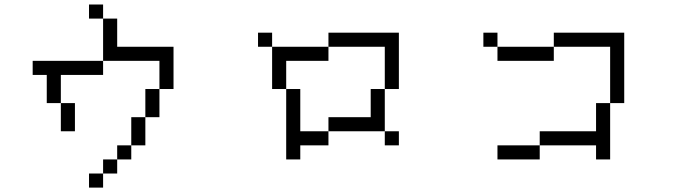

<svg xmlns="http://www.w3.org/2000/svg" viewBox="-20 -770 3040 852"><path d="M437.5 -687.5H375V-750H437.5ZM125 -500H437.5V-437.5H250V-312.5H187.5V-437.5H125ZM250 -312.5H312.5V-187.5H250ZM375 0H437.5V62.5H375ZM437.5 -62.5H500V0H437.5ZM437.5 -687.5H500V-562.5H750V-375H687.5V-500H437.5ZM500 -125H562.5V-62.5H500ZM562.5 -250H625V-125H562.5ZM625 -375H687.5V-250H625Z M1187.5 -562.5H1125V-625H1187.5ZM1187.5 -562.5H1437.5V-500H1250V-375H1187.5ZM1250 -375H1312.5V-187.5H1437.5V-125H1312.5V-62.5H1250ZM1437.5 -250H1625V-375H1687.5V-187.5H1437.5ZM1437.5 -625H1750V-375H1687.5V-562.5H1437.5ZM1687.5 -187.5H1750V-125H1687.5Z M2187.5 -562.5H2125V-625H2187.5ZM2187.5 -125H2375V-62.5H2187.5ZM2187.5 -562.5H2437.5V-500H2187.5ZM2375 -187.5H2625V-312.5H2687.5V-62.5H2625V-125H2375ZM2437.5 -625H2750V-312.5H2687.5V-562.5H2437.5Z"/></svg>

Font: 寒蝉点阵体 16px
Style: Regular
Weight: 400
Designer: Designed by Warren2060
Foundry: ChillType
Version: Version 1.000